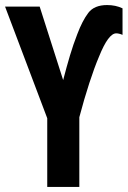

<svg xmlns="http://www.w3.org/2000/svg" viewBox="-20 -740 505 760"><path d="M137 -714H0L167 -272V0H294V-276Q313 -348 333.5 -411Q354 -474 372 -516Q409 -608 440 -608Q451 -608 465 -602V-707Q438 -720 404 -720Q353 -720 329.5 -689Q306 -658 286 -605Q270 -564 257 -520.5Q244 -477 230 -423Z"/></svg>

Font: Noto Sans UI Condensed
Style: Bold
Weight: 700
Width: 3
Designer: Monotype Design Team
Foundry: Monotype Imaging Inc.
Version: 1.001